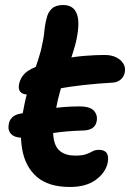

<svg xmlns="http://www.w3.org/2000/svg" viewBox="-20 -732 519 765"><path d="M259 13Q173 13 126.5 -27.5Q80 -68 68 -139.5Q56 -211 75 -304Q84 -351 96 -388Q108 -425 120.5 -459.5Q133 -494 143 -531Q154 -577 156.5 -605.5Q159 -634 166 -660Q171 -683 186.5 -697.5Q202 -712 232 -712Q274 -712 287 -674.5Q300 -637 281 -558Q272 -525 262 -495.5Q252 -466 241 -435.5Q230 -405 220 -370.5Q210 -336 202 -293Q188 -226 193 -186Q198 -146 220.5 -129Q243 -112 279 -112Q308 -112 323 -117.5Q338 -123 348.5 -129Q359 -135 374 -135Q419 -135 409 -83Q400 -43 361 -15Q322 13 259 13ZM71 -183Q39 -183 24.5 -198Q10 -213 15 -238Q17 -252 28 -263.5Q39 -275 60 -279Q116 -289 175.5 -298.5Q235 -308 296 -308Q340 -308 355 -290Q370 -272 365 -248Q358 -213 311 -212Q246 -210 199 -203Q152 -196 120.5 -189.5Q89 -183 71 -183ZM120 -359Q85 -351 68 -360.5Q51 -370 56 -397Q61 -422 79.5 -440Q98 -458 145 -474Q186 -489 230.5 -497.5Q275 -506 318 -509.5Q361 -513 397 -513Q424 -513 443 -503.5Q462 -494 471.5 -478.5Q481 -463 477 -443Q474 -427 462 -416Q450 -405 431 -403Q365 -399 311.5 -393Q258 -387 211 -378.5Q164 -370 120 -359Z"/></svg>

Font: Shantell Sans SemiBold
Style: Italic
Weight: 600
Italic angle: -11°
Designer: Stephen Nixon, Anya Danilova, Shantell Martin
Foundry: Arrow Type
Version: Version 1.011;[c5ecc13dd]